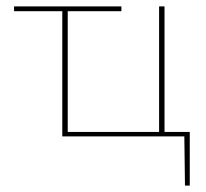

<svg xmlns="http://www.w3.org/2000/svg" viewBox="-20 -427 645 601"><path d="M574 154H559L557 0H175V-392H24V-407H360V-392H192V-14H478V-407H495V-14H574Z"/></svg>

Font: Ysabeau Infant Thin
Style: Regular
Weight: 200
Designer: Christian Thalmann (Catharsis Fonts)
Version: Version 0.003